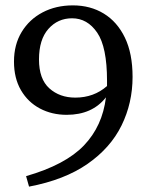

<svg xmlns="http://www.w3.org/2000/svg" viewBox="-20 -680 559 714"><path d="M125 -459Q125 -386 163.5 -351.5Q202 -317 260 -317Q329 -317 378 -360Q378 -365 378 -370Q378 -375 378 -380Q378 -505 341.5 -558.5Q305 -612 248 -612Q195 -612 160 -572.5Q125 -533 125 -459ZM88 14 77 -25Q223 -67 292 -139Q361 -211 374 -318Q323 -253 228 -253Q173 -253 128.5 -276.5Q84 -300 58 -344.5Q32 -389 32 -451Q32 -514 60.5 -561Q89 -608 138.5 -634Q188 -660 251 -660Q316 -660 366 -629.5Q416 -599 444.5 -540Q473 -481 473 -394Q473 -297 432 -213.5Q391 -130 305.5 -70.5Q220 -11 88 14Z"/></svg>

Font: Source Serif 4 SmText
Style: Regular
Weight: 400
Designer: Frank Grießhammer
Foundry: Adobe
Version: Version 4.005;hotconv 1.1.0;makeotfexe 2.6.0